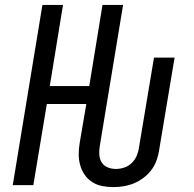

<svg xmlns="http://www.w3.org/2000/svg" viewBox="-20 -755 790 783"><path d="M442 8Q418 8 396 3.5Q374 -1 356 -12.5Q338 -24 325.5 -42Q313 -60 307 -81.5Q301 -103 301 -126Q301 -149 305 -172L332 -331H171L116 0H32L153 -735H237L183 -404H344L398 -735H482L387 -160Q384 -143 385 -125Q386 -107 394.5 -93Q403 -79 419 -72.5Q435 -66 453 -66Q470 -66 487.5 -72Q505 -78 518 -91Q531 -104 538 -121Q545 -138 547 -155L608 -520H692L629 -143Q626 -122 618.5 -101Q611 -80 597.5 -62Q584 -44 565.5 -30Q547 -16 526.5 -7.5Q506 1 484.5 4.5Q463 8 442 8Z"/></svg>

Font: Iosevka Aile
Style: Italic
Weight: 400
Italic angle: -9°
Designer: Belleve Invis
Foundry: Belleve Invis
Version: Version 28.0.1; ttfautohint (v1.8.4)